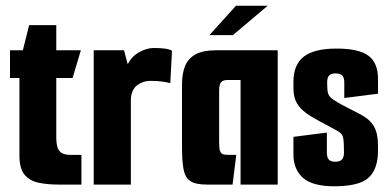

<svg xmlns="http://www.w3.org/2000/svg" viewBox="-20 -646 1366 672"><path d="M184 0Q146 0 115 -6.5Q84 -13 66 -34.5Q48 -56 48 -102V-373H15V-470H60L82 -558H177V-470H263L234 -373H177V-163Q177 -130 188.5 -117Q200 -104 224 -104H265V0Z M308 0V-470H414L427 -421Q441 -449 467.5 -463.5Q494 -478 517 -478Q545 -478 560 -475.5Q575 -473 582 -468L576 -355Q566 -358 547.5 -360.5Q529 -363 506 -363Q481 -363 460.5 -348Q440 -333 438 -299V0Z M704 0Q663 0 645 -13Q627 -26 622 -55.5Q617 -85 617 -132V-350Q617 -389 628 -415.5Q639 -442 665 -456Q691 -470 736 -470H952V0H822V-366H777Q765 -366 758.5 -362Q752 -358 749.5 -350Q747 -342 747 -328V-147Q747 -127 750 -118Q753 -109 759.5 -106.5Q766 -104 778 -104H807L794 0ZM713 -523 806 -626H917L795 -523Z M1150 6Q1074 6 1040.5 -23.5Q1007 -53 1007 -106V-167L1124 -182V-113Q1124 -104 1126 -96.5Q1128 -89 1134.5 -84.5Q1141 -80 1154 -80Q1169 -80 1176.5 -87.5Q1184 -95 1184 -113Q1184 -148 1181 -164Q1178 -180 1157 -190Q1149 -195 1139 -200Q1129 -205 1118.5 -211Q1108 -217 1098 -222Q1088 -227 1080 -232Q1048 -250 1032.5 -267Q1017 -284 1012 -301Q1007 -318 1007 -337V-359Q1007 -420 1043.5 -448Q1080 -476 1158 -476Q1236 -476 1269.5 -451Q1303 -426 1303 -370V-318L1185 -303V-358Q1185 -374 1178 -381.5Q1171 -389 1154 -389Q1142 -389 1135.5 -384.5Q1129 -380 1127 -373Q1125 -366 1125 -357Q1125 -329 1128.5 -318.5Q1132 -308 1144 -299Q1150 -295 1161.5 -288Q1173 -281 1192.5 -271Q1212 -261 1239 -247Q1273 -230 1288 -205Q1303 -180 1303 -136V-118Q1303 -55 1270.5 -24.5Q1238 6 1150 6Z"/></svg>

Font: Smooch Sans Thin ExtraBold
Style: Regular
Weight: 800
Version: Version 1.010